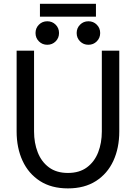

<svg xmlns="http://www.w3.org/2000/svg" viewBox="-20 -992 723 1021"><path d="M161.1 -722.7H68.4V-293Q68.4 -205.1 100.1 -136.7Q131.8 -68.4 192.6 -29.3Q253.4 9.8 341.3 9.8Q429.2 9.8 490.2 -29.3Q551.3 -68.4 582.8 -136.7Q614.3 -205.1 614.3 -293V-722.7H521.5V-293Q521.5 -231.9 502 -181.9Q482.4 -131.8 442.4 -102.1Q402.3 -72.3 341.3 -72.3Q280.3 -72.3 240.2 -102.1Q200.2 -131.8 180.7 -181.9Q161.1 -231.9 161.1 -293ZM387.7 -816.4Q387.7 -790 405.8 -772Q423.8 -753.9 450.2 -753.9Q476.6 -753.9 494.6 -772Q512.7 -790 512.7 -816.4Q512.7 -842.8 494.6 -860.8Q476.6 -878.9 450.2 -878.9Q423.8 -878.9 405.8 -860.8Q387.7 -842.8 387.7 -816.4ZM168.9 -816.4Q168.9 -790 187 -772Q205.1 -753.9 231.4 -753.9Q257.8 -753.9 275.9 -772Q293.9 -790 293.9 -816.4Q293.9 -842.8 275.9 -860.8Q257.8 -878.9 231.4 -878.9Q205.1 -878.9 187 -860.8Q168.9 -842.8 168.9 -816.4ZM192.4 -903.3H490.2V-971.7H192.4Z"/></svg>

Font: Giphurs
Style: Regular
Weight: 400
Version: Version 2.010